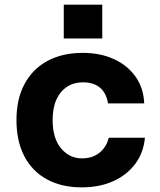

<svg xmlns="http://www.w3.org/2000/svg" viewBox="-20 -796 690 828"><path d="M333 12Q245 12 181.5 -23Q118 -58 84.5 -123Q51 -188 51 -278Q51 -370 86.5 -435Q122 -500 186 -534Q250 -568 337 -568Q413 -568 471.5 -541Q530 -514 564.5 -465.5Q599 -417 602 -350H446Q438 -396 410.5 -418.5Q383 -441 337 -441Q299 -441 269.5 -422Q240 -403 223.5 -367Q207 -331 207 -278Q207 -199 243.5 -156Q280 -113 333 -113Q364 -113 387.5 -124Q411 -135 427 -155.5Q443 -176 449 -202H605Q599 -137 563 -89Q527 -41 468 -14.5Q409 12 333 12ZM255 -630V-776H421V-630Z"/></svg>

Font: Azeret Mono
Style: Bold
Weight: 700
Designer: Martin Vácha
Foundry: Displaay
Version: Version 1.002